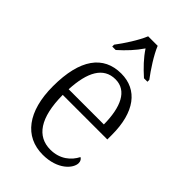

<svg xmlns="http://www.w3.org/2000/svg" viewBox="-233 -849 941 941"><g transform="rotate(45 237.5 -378.0)"><path d="M122 -619V-606H146C185 -641 216 -674 244 -715C271 -674 303 -641 342 -606H366V-619C337 -657 295 -721 277 -766H211C193 -721 151 -657 122 -619ZM256 10C359 10 410 -49 410 -86C410 -100 403 -109 395 -113C374 -71 331 -34 265 -34C173 -34 119 -108 118 -267H427V-299C427 -456 360 -544 247 -544C124 -544 54 -451 54 -263C54 -89 130 10 256 10ZM363 -307H119C125 -431 164 -504 247 -504C327 -504 362 -425 363 -307Z"/></g></svg>

Font: Noto Serif Bengali SemiCondensed Light
Style: Regular
Weight: 300
Width: 4
Designer: Juan Bruce, Universal Thirst, Indian Type Foundry and the Monotype Design Team.
Foundry: Monotype Imaging Inc.
Version: Version 2.003